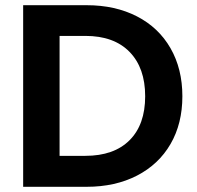

<svg xmlns="http://www.w3.org/2000/svg" viewBox="-20 -718 757 738"><path d="M313 -698Q423 -698 506.5 -655Q590 -612 635.5 -532.5Q681 -453 681 -348Q681 -243 635.5 -164.5Q590 -86 506.5 -43Q423 0 313 0H69V-698ZM308 -119Q418 -119 478 -179Q538 -239 538 -348Q538 -457 478 -518.5Q418 -580 308 -580H209V-119Z"/></svg>

Font: MSTAGE SemiBold
Style: Regular
Weight: 600
Designer: Ninad Kale (Devanagari), Jonny Pinhorn (Latin)
Foundry: Indian Type Foundry
Version: 4.004